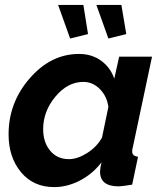

<svg xmlns="http://www.w3.org/2000/svg" viewBox="-20 -753 664 783"><path d="M217 -733H320L339 -614L266 -596ZM373 -733H475L495 -614L422 -596ZM15 -205Q15 -335 101.5 -434Q188 -533 302 -533Q355 -533 393 -505Q431 -477 446 -432L466 -522H600L522 -154Q519 -144 519 -136Q519 -116 543 -114L519 0Q477 7 464 7Q388 7 388 -53Q388 -66 394 -91Q357 -43 305.5 -16.5Q254 10 201 10Q116 10 65.5 -51Q15 -112 15 -205ZM396 -192 422 -317Q416 -361 387 -390Q358 -419 320 -419Q256 -419 206 -359Q156 -299 156 -226Q156 -173 184.5 -138.5Q213 -104 261 -104Q296 -104 335.5 -129Q375 -154 396 -192Z"/></svg>

Font: Raleway-v4020
Style: Bold Italic
Weight: 700
Italic angle: -12°
Designer: Matt McInerney, Pablo Impallari, Rodrigo Fuenzalida
Foundry: Matt McInerney, Pablo Impallari, Rodrigo Fuenzalida
Version: Version 4.020;PS 004.020;hotconv 1.0.88;makeotf.lib2.5.64775